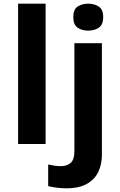

<svg xmlns="http://www.w3.org/2000/svg" viewBox="-20 -780 650 1040"><path d="M227 0H78V-760H227ZM377 -687Q377 -729 400.5 -744.5Q424 -760 458 -760Q491 -760 515 -744.5Q539 -729 539 -687Q539 -646 515 -630Q491 -614 458 -614Q424 -614 400.5 -630Q377 -646 377 -687ZM339 240Q314 240 286.5 236.5Q259 233 241 228V111Q259 115 275 117.5Q291 120 311 120Q341 120 362 103Q383 86 383 37V-546H532V59Q532 109 513 150Q494 191 451.5 215.5Q409 240 339 240Z"/></svg>

Font: Noto IKEA Simplified Chinese
Style: Bold
Weight: 700
Designer: Monotype Design Team
Foundry: Monotype Imaging Inc.
Version: Version 1.100